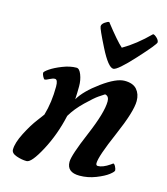

<svg xmlns="http://www.w3.org/2000/svg" viewBox="-115 -854 830 953"><g transform="rotate(15 300.5 -377.5)"><path d="M554 -763Q562 -763 574 -751.5Q586 -740 586 -729.5Q586 -719 507 -632.5Q428 -546 407 -546Q381 -546 336.5 -634Q292 -722 292 -733.5Q292 -745 306 -755Q320 -765 328 -765Q392 -683 421 -658Q487 -696 554 -763ZM247 -261Q225 -161 180 -76.5Q135 8 110 8Q85 8 57.5 -1.5Q30 -11 30 -30Q30 -64 56.5 -116Q83 -168 110 -203L136 -238Q156 -306 156 -387Q156 -423 141 -423Q130 -423 114 -414.5Q98 -406 93 -406Q88 -406 82 -418Q76 -430 76 -436.5Q76 -443 98.5 -458.5Q121 -474 159 -489Q197 -504 230 -504Q245 -504 255.5 -477Q266 -450 266 -418.5Q266 -387 264 -351Q292 -399 363.5 -451Q435 -503 478 -503Q521 -503 541 -480Q561 -457 561 -421Q561 -367 504.5 -237Q448 -107 448 -72Q448 -60 458 -60Q483 -60 518 -84L529 -92Q535 -92 541 -80Q547 -68 547 -61Q547 -54 526.5 -38Q506 -22 465.5 -6Q425 10 382 10Q317 10 317 -44Q317 -78 369.5 -201.5Q422 -325 422 -382Q422 -395 417 -403Q412 -411 401 -413Q390 -406 371.5 -393.5Q353 -381 312 -341.5Q271 -302 247 -261Z"/></g></svg>

Font: Clara
Style: Regular
Weight: 400
Designer: Proyecto DEMO
Foundry: Proyecto DEMO
Version: Version 1.002